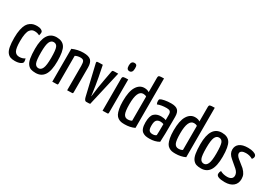

<svg xmlns="http://www.w3.org/2000/svg" viewBox="15 -1565 3380 2405"><g transform="rotate(30 1705.0 -362.5)"><path d="M293 -465Q293 -443 285 -420Q253 -438 214 -438Q194 -438 179 -431.5Q164 -425 148 -406Q132 -387 123.5 -344.5Q115 -302 115 -239Q115 -137 136 -99.5Q157 -62 204 -62Q251 -62 283 -86Q291 -62 291 -41Q291 -20 259.5 -5Q228 10 180 10Q141 10 115.5 0.5Q90 -9 70 -35Q50 -61 40.5 -111Q31 -161 31 -239Q31 -308 42 -359Q53 -410 70 -438.5Q87 -467 112 -483.5Q137 -500 159.5 -505Q182 -510 210 -510Q245 -510 269 -497Q293 -484 293 -465Z M325 -250Q325 -510 491 -510Q574 -510 610.5 -455Q647 -400 647 -253Q647 -116 605.5 -53Q564 10 482 10Q440 10 413.5 1Q387 -8 365.5 -35Q344 -62 334.5 -114.5Q325 -167 325 -250ZM413 -248Q413 -133 429.5 -96Q446 -59 484 -59Q520 -59 539 -101Q558 -143 558 -252Q558 -365 542.5 -402Q527 -439 488 -439Q451 -439 432 -398Q413 -357 413 -248Z M719 -476Q797 -510 877 -510Q955 -510 986.5 -479.5Q1018 -449 1018 -376V-17Q1018 -4 1007 -2Q996 0 934 0V-352Q934 -401 922.5 -420Q911 -439 875 -439Q833 -439 800 -421V-17Q800 -4 789.5 -2Q779 0 719 0Z M1074 -475Q1070 -494 1082 -497Q1094 -500 1161 -500L1193 -340Q1202 -294 1212 -230.5Q1222 -167 1227 -127L1232 -87H1234Q1251 -236 1272 -341L1298 -482Q1300 -495 1311 -497.5Q1322 -500 1384 -500L1269 3Q1254 6 1212 6Q1188 6 1176 -43Z M1447 -659Q1449 -719 1494 -719Q1517 -719 1526 -706Q1535 -693 1534 -661Q1534 -596 1488 -596Q1467 -597 1457 -611Q1447 -625 1447 -659ZM1529 -17Q1529 -4 1518.5 -2Q1508 0 1446 0V-463Q1446 -489 1460.5 -494.5Q1475 -500 1529 -500Z M1830 -698Q1830 -724 1844 -729.5Q1858 -735 1911 -735V-20Q1849 10 1768 10Q1738 10 1717 6Q1696 2 1673.5 -12.5Q1651 -27 1637.5 -52.5Q1624 -78 1615 -123.5Q1606 -169 1606 -232Q1606 -373 1648 -441.5Q1690 -510 1759 -510Q1804 -510 1830 -490ZM1830 -426Q1813 -439 1784 -439Q1696 -439 1696 -241Q1696 -136 1714 -99.5Q1732 -63 1771 -63Q1808 -63 1830 -78Z M1985 -455Q1985 -476 1996 -483Q2011 -493 2053.5 -501.5Q2096 -510 2148 -510Q2214 -510 2243 -482Q2272 -454 2272 -388V-335Q2272 -115 2266 -24Q2209 10 2127 10Q2095 10 2073 5.5Q2051 1 2029 -13.5Q2007 -28 1995.5 -60.5Q1984 -93 1984 -142Q1984 -237 2020.5 -271.5Q2057 -306 2117 -306Q2164 -306 2190 -293V-372Q2190 -406 2175 -418.5Q2160 -431 2128 -431Q2049 -431 1996 -409Q1985 -429 1985 -455ZM2190 -236Q2170 -245 2143 -245Q2108 -245 2088.5 -224.5Q2069 -204 2069 -144Q2069 -93 2085 -75.5Q2101 -58 2134 -58Q2170 -58 2187 -75Q2190 -108 2190 -236Z M2564 -698Q2564 -724 2578 -729.5Q2592 -735 2645 -735V-20Q2583 10 2502 10Q2472 10 2451 6Q2430 2 2407.5 -12.5Q2385 -27 2371.5 -52.5Q2358 -78 2349 -123.5Q2340 -169 2340 -232Q2340 -373 2382 -441.5Q2424 -510 2493 -510Q2538 -510 2564 -490ZM2564 -426Q2547 -439 2518 -439Q2430 -439 2430 -241Q2430 -136 2448 -99.5Q2466 -63 2505 -63Q2542 -63 2564 -78Z M2716 -250Q2716 -510 2882 -510Q2965 -510 3001.5 -455Q3038 -400 3038 -253Q3038 -116 2996.5 -53Q2955 10 2873 10Q2831 10 2804.5 1Q2778 -8 2756.5 -35Q2735 -62 2725.5 -114.5Q2716 -167 2716 -250ZM2804 -248Q2804 -133 2820.5 -96Q2837 -59 2875 -59Q2911 -59 2930 -101Q2949 -143 2949 -252Q2949 -365 2933.5 -402Q2918 -439 2879 -439Q2842 -439 2823 -398Q2804 -357 2804 -248Z M3259 -510Q3306 -510 3336.5 -499.5Q3367 -489 3376 -477.5Q3385 -466 3385 -454Q3385 -433 3367 -413Q3324 -439 3269 -439Q3233 -439 3211.5 -426.5Q3190 -414 3190 -391Q3190 -363 3230 -329L3323 -254Q3355 -222 3368.5 -194Q3382 -166 3382 -129Q3382 -63 3338 -26.5Q3294 10 3217 10Q3095 10 3095 -41Q3095 -66 3109 -88Q3152 -63 3209 -63Q3247 -63 3268.5 -79Q3290 -95 3290 -125Q3290 -167 3250 -203L3153 -286Q3096 -333 3096 -392Q3096 -447 3137 -478.5Q3178 -510 3259 -510Z"/></g></svg>

Font: Yanone Kaffeesatz
Style: Regular
Weight: 400
Designer: Yanone (Cyrillic: Daniel Pouzeot)
Foundry: Yanone
Version: Version 1.003;PS 001.003;hotconv 1.0.88;makeotf.lib2.5.64775